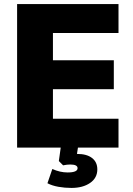

<svg xmlns="http://www.w3.org/2000/svg" viewBox="-20 -725 654 943"><path d="M64 0V-705H562V-563H240V-429H539V-287H240V-142H562V0ZM331 198Q298 198 267 192.5Q236 187 213 175L237 105Q275 122 312 122Q361 122 361 101Q361 83 325 83Q309 83 290 87L269 66L281 -20H366L358 31H359Q406 31 432 51Q458 71 458 107Q458 149 422.5 173.5Q387 198 331 198Z"/></svg>

Font: Nunito Sans Black
Style: Regular
Weight: 900
Designer: Vernon Adams
Foundry: Vernon Adams
Version: Version 3.006; ttfautohint (v1.8.3)